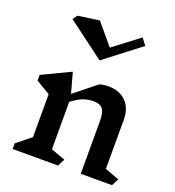

<svg xmlns="http://www.w3.org/2000/svg" viewBox="-156 -1015 1037 1137"><g transform="rotate(20 362.0 -446.0)"><path d="M679 0H482V-334Q482 -387 465 -408.5Q448 -430 406 -430Q375 -430 344 -419Q313 -408 272 -377V-78L362 -45L339 0H53V-36L142 -107V-378L53 -431V-467L231 -552L266 -425L404 -535Q427 -543 460 -543Q530 -543 571 -501.5Q612 -460 612 -389V-78L702 -45ZM357 -669 123 -844 143 -873 278 -892 388 -761 550 -884 582 -842Z"/></g></svg>

Font: InknutAntiqua
Style: Medium
Weight: 500
Designer: Claus Eggers Srensen
Foundry: Claus Eggers Srensen
Version: Version 1.000; ttfautohint (v1.2) -l 7 -r 28 -G 50 -x 13 -D 